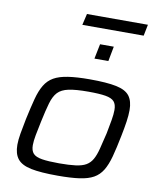

<svg xmlns="http://www.w3.org/2000/svg" viewBox="-93 -925 831 1005"><g transform="rotate(10 322.5 -422.0)"><path d="M283 8Q192 8 141 -2.5Q90 -13 68.5 -40Q47 -67 47 -115Q47 -141 53 -175.5Q59 -210 68 -255Q82 -320 94 -365.5Q106 -411 124 -441Q142 -471 171 -487.5Q200 -504 246.5 -511Q293 -518 361 -518Q452 -518 502.5 -507.5Q553 -497 573.5 -470Q594 -443 594 -395Q594 -368 589 -333.5Q584 -299 575 -255Q562 -189 549.5 -142.5Q537 -96 519 -66.5Q501 -37 472.5 -21Q444 -5 398.5 1.5Q353 8 283 8ZM279 -57Q332 -57 366.5 -61.5Q401 -66 421.5 -78Q442 -90 454.5 -112Q467 -134 476 -169Q485 -204 497 -255Q505 -296 510.5 -327.5Q516 -359 516 -382Q516 -412 502.5 -427Q489 -442 456.5 -447.5Q424 -453 365 -453Q298 -453 260.5 -445Q223 -437 203.5 -416.5Q184 -396 172.5 -356.5Q161 -317 148 -255Q139 -213 133 -181Q127 -149 127 -127Q127 -98 140.5 -83Q154 -68 187.5 -62.5Q221 -57 279 -57ZM366 -629 382 -708H455L440 -629ZM273 -792 287 -852H611L599 -792Z"/></g></svg>

Font: Saira Expanded
Style: Italic
Weight: 400
Width: 7
Italic angle: -12°
Designer: Hector Gatti with collaboration of the Omnibus-Type team
Foundry: Omnibus-Type
Version: Version 1.101